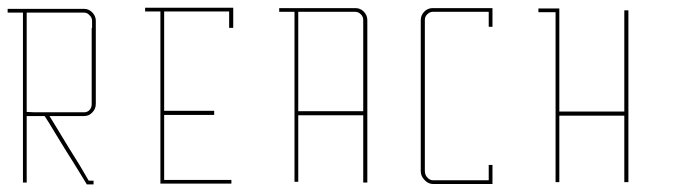

<svg xmlns="http://www.w3.org/2000/svg" viewBox="-20 -861 1783 502"><path d="M230.5 -806.6Q230.5 -806.6 230.5 -799.8Q230.5 -793 230.5 -788.1Q230.5 -788.1 230.5 -760.7Q230.5 -734.4 230.5 -700.2Q230.5 -676.8 230.5 -653.3Q230.5 -630.9 230.5 -613.3Q230.5 -613.3 228.5 -613.3Q226.6 -613.3 224.6 -613.3Q224.6 -613.3 226.6 -613.3Q228.5 -613.3 230.5 -613.3Q230.5 -613.3 230.5 -610.4Q230.5 -607.4 230.5 -589.8Q230.5 -576.2 221.7 -567.4Q212.9 -557.6 200.2 -557.6Q200.2 -557.6 193.4 -557.6Q185.5 -557.6 180.7 -557.6Q180.7 -557.6 154.3 -557.6Q127 -557.6 109.4 -557.6Q109.4 -557.6 125 -532.2Q140.6 -506.8 161.1 -472.7Q174.8 -450.2 188.5 -428.7Q202.1 -406.2 211.9 -388.7Q211.9 -388.7 216.8 -388.7Q221.7 -388.7 224.6 -388.7Q224.6 -388.7 224.6 -384.8Q224.6 -381.8 224.6 -378.9Q224.6 -378.9 221.7 -378.9Q220.7 -378.9 217.8 -378.9Q211.9 -378.9 207 -378.9Q207 -378.9 190.4 -406.2Q173.8 -433.6 151.4 -468.8Q136.7 -493.2 122.1 -516.6Q108.4 -540 96.7 -557.6Q96.7 -557.6 79.1 -557.6Q61.5 -557.6 49.8 -557.6Q49.8 -557.6 49.8 -531.2Q49.8 -504.9 49.8 -470.7Q49.8 -447.3 49.8 -424.8Q49.8 -401.4 49.8 -383.8Q49.8 -383.8 45.9 -383.8Q43 -383.8 40 -383.8Q40 -383.8 40 -452.1Q40 -519.5 40 -607.4Q40 -666 40 -724.6Q40 -783.2 40 -828.1Q40 -828.1 25.4 -828.1Q9.8 -828.1 0 -828.1Q0 -828.1 0 -830.1Q0 -830.1 0 -832Q0 -835.9 0 -837.9Q0 -837.9 27.3 -837.9Q55.7 -837.9 91.8 -837.9Q115.2 -837.9 139.6 -837.9Q164.1 -837.9 181.6 -837.9Q181.6 -837.9 188.5 -837.9Q194.3 -837.9 199.2 -837.9Q211.9 -837.9 220.7 -829.1Q230.5 -819.3 230.5 -806.6ZM220.7 -789.1Q220.7 -789.1 220.7 -791Q220.7 -793.9 220.7 -806.6Q220.7 -815.4 213.9 -821.3Q208 -828.1 199.2 -828.1Q199.2 -828.1 192.4 -828.1Q186.5 -828.1 181.6 -828.1Q181.6 -828.1 181.6 -830.1Q181.6 -832 181.6 -833Q181.6 -833 181.6 -831.1Q181.6 -829.1 181.6 -828.1Q181.6 -828.1 162.1 -828.1Q141.6 -828.1 115.2 -828.1Q98.6 -828.1 81.1 -828.1Q63.5 -828.1 49.8 -828.1Q49.8 -828.1 49.8 -790Q49.8 -789.1 49.8 -788.1Q49.8 -768.6 49.8 -745.1Q49.8 -722.7 49.8 -697.3Q49.8 -663.1 49.8 -627.9Q49.8 -593.8 49.8 -568.4Q49.8 -568.4 70.3 -567.4Q89.8 -567.4 116.2 -567.4Q133.8 -567.4 150.4 -567.4Q168 -567.4 180.7 -567.4Q180.7 -567.4 180.7 -565.4Q180.7 -563.5 180.7 -561.5Q180.7 -561.5 180.7 -563.5Q180.7 -565.4 180.7 -567.4Q180.7 -567.4 183.6 -567.4Q185.5 -567.4 200.2 -567.4Q208 -567.4 213.9 -573.2Q219.7 -579.1 219.7 -588.9Q219.7 -588.9 219.7 -597.7Q219.7 -606.4 219.7 -612.3Q219.7 -612.3 219.7 -638.7Q219.7 -666 219.7 -700.2Q219.7 -723.6 219.7 -746.1Q219.7 -769.5 219.7 -787.1Q219.7 -787.1 220.7 -788.1Q220.7 -788.1 220.7 -789.1Z M409.2 -571.3Q453.1 -571.3 540 -571.3Q540 -567.4 540 -560.5Q496.1 -560.5 409.2 -560.5Q409.2 -564.5 409.2 -571.3ZM409.2 -831.1Q406.2 -831.1 399.4 -831.1Q399.4 -805.7 399.4 -776.4Q399.4 -630.9 399.4 -380.9Q403.3 -380.9 409.2 -380.9Q409.2 -380.9 409.2 -380.9Q467.8 -380.9 585 -380.9Q585 -384.8 585 -390.6Q526.4 -390.6 409.2 -390.6Q409.2 -538.1 409.2 -831.1ZM585 -840.8Q585 -840.8 585 -840.8Q509.8 -840.8 359.4 -840.8Q359.4 -837.9 359.4 -831.1Q432.6 -831.1 579.1 -831.1Q579.1 -816.4 579.1 -788.1Q583 -788.1 589.8 -788.1Q589.8 -805.7 589.8 -840.8Q587.9 -840.8 585 -840.8Z M929.7 -559.6Q929.7 -559.6 904.3 -559.6Q877.9 -559.6 844.7 -559.6Q822.3 -559.6 799.8 -559.6Q777.3 -559.6 759.8 -559.6Q759.8 -559.6 759.8 -533.2Q759.8 -506.8 759.8 -472.7Q759.8 -449.2 759.8 -426.8Q759.8 -403.3 759.8 -385.7Q759.8 -385.7 755.9 -385.7Q752.9 -385.7 750 -385.7Q750 -385.7 750 -454.1Q750 -521.5 750 -609.4Q750 -668 750 -726.6Q750 -785.2 750 -830.1Q750 -830.1 735.4 -830.1Q719.7 -830.1 710 -830.1Q710 -830.1 710 -832Q710 -832 710 -834Q710 -837.9 710 -839.8Q710 -839.8 737.3 -839.8Q765.6 -839.8 801.8 -839.8Q825.2 -839.8 849.6 -839.8Q874 -839.8 891.6 -839.8Q891.6 -839.8 894.5 -839.8Q896.5 -839.8 909.2 -839.8Q921.9 -839.8 930.7 -831.1Q940.4 -821.3 940.4 -808.6Q940.4 -808.6 940.4 -801.8Q940.4 -794.9 940.4 -790Q940.4 -790 940.4 -727.5Q940.4 -665 940.4 -585Q940.4 -531.2 940.4 -477.5Q940.4 -424.8 940.4 -383.8Q940.4 -383.8 938.5 -383.8Q937.5 -383.8 936.5 -383.8Q932.6 -383.8 929.7 -383.8Q929.7 -383.8 929.7 -411.1Q929.7 -438.5 929.7 -472.7Q929.7 -496.1 929.7 -519.5Q929.7 -543 929.7 -559.6ZM929.7 -570.3Q929.7 -570.3 929.7 -603.5Q929.7 -637.7 929.7 -681.6Q929.7 -710.9 929.7 -740.2Q929.7 -768.6 929.7 -791Q929.7 -791 929.7 -793Q929.7 -795.9 929.7 -808.6Q929.7 -817.4 923.8 -823.2Q917 -830.1 909.2 -830.1Q909.2 -830.1 902.3 -830.1Q896.5 -830.1 891.6 -830.1Q891.6 -830.1 891.6 -832Q891.6 -834 891.6 -835Q891.6 -835 891.6 -833Q891.6 -831.1 891.6 -830.1Q891.6 -830.1 872.1 -830.1Q851.6 -830.1 825.2 -830.1Q808.6 -830.1 791 -830.1Q773.4 -830.1 759.8 -830.1Q759.8 -830.1 759.8 -792Q759.8 -791 759.8 -790Q759.8 -769.5 759.8 -747.1Q759.8 -724.6 759.8 -699.2Q759.8 -665 759.8 -629.9Q759.8 -595.7 759.8 -570.3Q759.8 -570.3 786.1 -570.3Q811.5 -570.3 845.7 -570.3Q868.2 -570.3 890.6 -570.3Q913.1 -570.3 929.7 -570.3Z M1267.6 -379.9Q1267.6 -379.9 1247.1 -379.9Q1225.6 -379.9 1198.2 -379.9Q1180.7 -379.9 1162.1 -379.9Q1144.5 -379.9 1130.9 -379.9Q1130.9 -379.9 1129.9 -379.9Q1129.9 -379.9 1127.9 -379.9Q1126 -379.9 1112.3 -379.9Q1099.6 -379.9 1089.8 -390.6Q1080.1 -400.4 1080.1 -414.1Q1080.1 -414.1 1080.1 -417Q1080.1 -418 1080.1 -419.9Q1080.1 -426.8 1080.1 -430.7Q1080.1 -430.7 1080.1 -432.6Q1080.1 -439.5 1080.1 -485.4Q1080.1 -541 1080.1 -612.3Q1080.1 -659.2 1080.1 -706.1Q1080.1 -753.9 1080.1 -790Q1080.1 -790 1080.1 -792Q1080.1 -794.9 1080.1 -808.6Q1080.1 -821.3 1089.8 -831.1Q1098.6 -839.8 1111.3 -839.8Q1111.3 -839.8 1118.2 -839.8Q1124 -839.8 1128.9 -839.8Q1128.9 -839.8 1149.4 -839.8Q1168.9 -839.8 1196.3 -839.8Q1213.9 -839.8 1231.4 -839.8Q1249 -839.8 1262.7 -839.8Q1262.7 -839.8 1264.6 -839.8Q1266.6 -839.8 1267.6 -839.8Q1267.6 -839.8 1267.6 -821.3Q1267.6 -803.7 1267.6 -791Q1267.6 -791 1263.7 -791Q1259.8 -791 1257.8 -791Q1257.8 -791 1257.8 -805.7Q1257.8 -820.3 1257.8 -830.1Q1257.8 -830.1 1238.3 -830.1Q1218.8 -830.1 1192.4 -830.1Q1175.8 -830.1 1158.2 -830.1Q1141.6 -830.1 1128.9 -830.1Q1128.9 -830.1 1128.9 -832Q1128.9 -834 1128.9 -835Q1128.9 -835 1128.9 -833Q1128.9 -831.1 1128.9 -830.1Q1128.9 -830.1 1126 -830.1Q1124 -830.1 1111.3 -830.1Q1103.5 -830.1 1096.7 -823.2Q1090.8 -817.4 1090.8 -808.6Q1090.8 -808.6 1090.8 -802.7Q1090.8 -795.9 1090.8 -791Q1090.8 -791 1090.8 -736.3Q1090.8 -680.7 1090.8 -609.4Q1090.8 -562.5 1090.8 -514.6Q1090.8 -466.8 1090.8 -430.7Q1090.8 -430.7 1088.9 -430.7Q1086.9 -430.7 1085.9 -430.7Q1085.9 -430.7 1087.9 -430.7Q1088.9 -430.7 1090.8 -430.7Q1090.8 -430.7 1090.8 -428.7Q1090.8 -426.8 1090.8 -414.1Q1090.8 -404.3 1096.7 -397.5Q1103.5 -389.6 1112.3 -389.6Q1112.3 -389.6 1119.1 -389.6Q1126 -389.6 1130.9 -389.6Q1130.9 -389.6 1150.4 -389.6Q1168.9 -389.6 1194.3 -389.6Q1210.9 -389.6 1227.5 -389.6Q1245.1 -389.6 1257.8 -389.6Q1257.8 -389.6 1257.8 -405.3Q1257.8 -419.9 1257.8 -429.7Q1257.8 -429.7 1261.7 -429.7Q1264.6 -429.7 1267.6 -429.7Q1267.6 -429.7 1267.6 -412.1Q1267.6 -394.5 1267.6 -382.8Q1267.6 -382.8 1267.6 -381.8Q1267.6 -380.9 1267.6 -379.9Z M1612.3 -384.8Q1616.2 -384.8 1623 -384.8Q1623 -534.2 1623 -834Q1619.1 -834 1612.3 -834Q1612.3 -746.1 1612.3 -569.3Q1555.7 -569.3 1442.4 -569.3Q1442.4 -657.2 1442.4 -834Q1442.4 -834 1442.4 -834Q1442.4 -835.9 1442.4 -838.9Q1424.8 -838.9 1387.7 -838.9Q1387.7 -836.9 1387.7 -834Q1387.7 -832 1387.7 -829.1Q1402.3 -829.1 1432.6 -829.1Q1432.6 -680.7 1432.6 -384.8Q1435.5 -384.8 1442.4 -384.8Q1442.4 -443.4 1442.4 -558.6Q1499 -558.6 1612.3 -558.6Q1612.3 -501 1612.3 -384.8Z"/></svg>

Font: Reach
Style: Line
Weight: 400
Designer: Billy Harris
Version: Reach Line